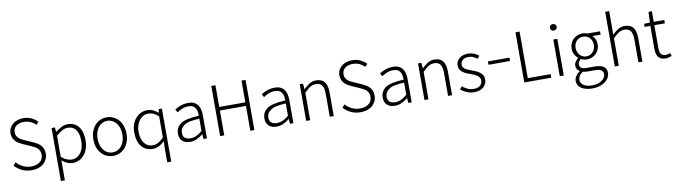

<svg xmlns="http://www.w3.org/2000/svg" viewBox="-41 -1645 9698 2749"><g transform="rotate(-10 4808.0 -270.5)"><path d="M299 13Q219 13 157 -17Q95 -47 51 -96L88 -138Q128 -93 182 -67Q236 -41 299 -41Q380 -41 427 -79.5Q474 -118 474 -181Q474 -214 464 -236.5Q454 -259 436.5 -275.5Q419 -292 395.5 -304.5Q372 -317 345 -329L236 -377Q212 -388 185.5 -402.5Q159 -417 137.5 -438.5Q116 -460 102 -489.5Q88 -519 88 -559Q88 -599 104.5 -633Q121 -667 149.5 -691Q178 -715 217.5 -728.5Q257 -742 304 -742Q370 -742 422.5 -717Q475 -692 510 -654L476 -615Q444 -648 401 -668Q358 -688 304 -688Q234 -688 191.5 -654.5Q149 -621 149 -564Q149 -533 161 -511Q173 -489 191 -473Q209 -457 231 -446.5Q253 -436 273 -427L382 -379Q413 -365 441 -348.5Q469 -332 490 -309.5Q511 -287 523 -257Q535 -227 535 -185Q535 -143 518 -107Q501 -71 470.5 -44Q440 -17 396.5 -2Q353 13 299 13Z M680 -533H728L735 -468H737Q776 -498 821 -522.5Q866 -547 915 -547Q968 -547 1008 -527.5Q1048 -508 1075 -472.5Q1102 -437 1115.5 -386.5Q1129 -336 1129 -275Q1129 -207 1110 -153.5Q1091 -100 1058.5 -63Q1026 -26 983.5 -6.5Q941 13 894 13Q856 13 817 -3.5Q778 -20 737 -52L738 46V238H680ZM889 -38Q928 -38 960.5 -55Q993 -72 1017 -103Q1041 -134 1054 -177.5Q1067 -221 1067 -275Q1067 -323 1058.5 -363.5Q1050 -404 1030.5 -433.5Q1011 -463 980 -479.5Q949 -496 904 -496Q866 -496 825.5 -474.5Q785 -453 738 -411V-103Q781 -67 820.5 -52.5Q860 -38 889 -38Z M1482 13Q1434 13 1390 -5.5Q1346 -24 1313 -60Q1280 -96 1260.5 -148Q1241 -200 1241 -266Q1241 -333 1260.5 -385Q1280 -437 1313 -473Q1346 -509 1390 -528Q1434 -547 1482 -547Q1530 -547 1574 -528Q1618 -509 1651 -473Q1684 -437 1703.5 -385Q1723 -333 1723 -266Q1723 -200 1703.5 -148Q1684 -96 1651 -60Q1618 -24 1574 -5.5Q1530 13 1482 13ZM1482 -37Q1521 -37 1554 -53.5Q1587 -70 1611.5 -100.5Q1636 -131 1649.5 -173Q1663 -215 1663 -266Q1663 -317 1649.5 -359.5Q1636 -402 1611.5 -432Q1587 -462 1554 -479Q1521 -496 1482 -496Q1443 -496 1410 -479Q1377 -462 1353 -432Q1329 -402 1315.5 -359.5Q1302 -317 1302 -266Q1302 -215 1315.5 -173Q1329 -131 1353 -100.5Q1377 -70 1410 -53.5Q1443 -37 1482 -37Z M2226 35 2230 -69Q2195 -34 2151.5 -10.5Q2108 13 2056 13Q1955 13 1895 -59Q1835 -131 1835 -266Q1835 -330 1854 -382Q1873 -434 1905.5 -471Q1938 -508 1981 -527.5Q2024 -547 2071 -547Q2119 -547 2155 -530Q2191 -513 2228 -483H2230L2237 -533H2284V238H2226ZM2066 -38Q2109 -38 2147.5 -59Q2186 -80 2226 -122V-430Q2185 -466 2150 -481Q2115 -496 2077 -496Q2039 -496 2006 -478.5Q1973 -461 1949 -430Q1925 -399 1911 -357Q1897 -315 1897 -266Q1897 -214 1908 -172Q1919 -130 1941 -100Q1963 -70 1994 -54Q2025 -38 2066 -38Z M2602 7Q2570 7 2541.5 -1Q2513 -9 2492 -28Q2471 -47 2459 -74Q2447 -101 2447 -138Q2448 -223 2515.5 -276.5Q2583 -330 2787 -340Q2788 -368 2783.5 -397.5Q2779 -427 2763.5 -451.5Q2748 -476 2725 -487Q2702 -498 2665 -499Q2610 -498 2567.5 -480Q2525 -462 2496 -440L2471 -486Q2486 -496 2507.5 -507Q2529 -518 2555 -528Q2581 -538 2610.5 -542.5Q2640 -547 2673 -547Q2721 -547 2753.5 -531Q2786 -515 2806.5 -487Q2827 -459 2836 -420.5Q2845 -382 2845 -338V0H2796L2790 -70H2788Q2747 -36 2700 -14.5Q2653 7 2602 7ZM2614 -42Q2659 -43 2699 -60.5Q2739 -78 2787 -119V-297Q2708 -293 2654 -282.5Q2600 -272 2566.5 -249Q2533 -226 2519 -198.5Q2505 -171 2505 -140Q2505 -113 2513.5 -93.5Q2522 -74 2537 -63.5Q2552 -53 2572 -47.5Q2592 -42 2614 -42Z M3037 -729H3097V-413H3476V-729H3535V0H3476V-361H3097V0H3037Z M3859 7Q3827 7 3798.5 -1Q3770 -9 3749 -28Q3728 -47 3716 -74Q3704 -101 3704 -138Q3705 -223 3772.5 -276.5Q3840 -330 4044 -340Q4045 -368 4040.5 -397.5Q4036 -427 4020.5 -451.5Q4005 -476 3982 -487Q3959 -498 3922 -499Q3867 -498 3824.5 -480Q3782 -462 3753 -440L3728 -486Q3743 -496 3764.5 -507Q3786 -518 3812 -528Q3838 -538 3867.5 -542.5Q3897 -547 3930 -547Q3978 -547 4010.5 -531Q4043 -515 4063.5 -487Q4084 -459 4093 -420.5Q4102 -382 4102 -338V0H4053L4047 -70H4045Q4004 -36 3957 -14.5Q3910 7 3859 7ZM3871 -42Q3916 -43 3956 -60.5Q3996 -78 4044 -119V-297Q3965 -293 3911 -282.5Q3857 -272 3823.5 -249Q3790 -226 3776 -198.5Q3762 -171 3762 -140Q3762 -113 3770.5 -93.5Q3779 -74 3794 -63.5Q3809 -53 3829 -47.5Q3849 -42 3871 -42Z M4288 -533H4336L4343 -452H4345Q4386 -492 4429 -519.5Q4472 -547 4527 -547Q4611 -547 4650 -495.5Q4689 -444 4689 -341V0H4631V-333Q4631 -417 4603.5 -456Q4576 -495 4514 -495Q4467 -495 4430 -471Q4393 -447 4346 -399V0H4288Z M5080 13Q5000 13 4938 -17Q4876 -47 4832 -96L4869 -138Q4909 -93 4963 -67Q5017 -41 5080 -41Q5161 -41 5208 -79.5Q5255 -118 5255 -181Q5255 -214 5245 -236.5Q5235 -259 5217.5 -275.5Q5200 -292 5176.5 -304.5Q5153 -317 5126 -329L5017 -377Q4993 -388 4966.5 -402.5Q4940 -417 4918.5 -438.5Q4897 -460 4883 -489.5Q4869 -519 4869 -559Q4869 -599 4885.5 -633Q4902 -667 4930.5 -691Q4959 -715 4998.5 -728.5Q5038 -742 5085 -742Q5151 -742 5203.5 -717Q5256 -692 5291 -654L5257 -615Q5225 -648 5182 -668Q5139 -688 5085 -688Q5015 -688 4972.5 -654.5Q4930 -621 4930 -564Q4930 -533 4942 -511Q4954 -489 4972 -473Q4990 -457 5012 -446.5Q5034 -436 5054 -427L5163 -379Q5194 -365 5222 -348.5Q5250 -332 5271 -309.5Q5292 -287 5304 -257Q5316 -227 5316 -185Q5316 -143 5299 -107Q5282 -71 5251.5 -44Q5221 -17 5177.5 -2Q5134 13 5080 13Z M5579 7Q5547 7 5518.5 -1Q5490 -9 5469 -28Q5448 -47 5436 -74Q5424 -101 5424 -138Q5425 -223 5492.5 -276.5Q5560 -330 5764 -340Q5765 -368 5760.5 -397.5Q5756 -427 5740.5 -451.5Q5725 -476 5702 -487Q5679 -498 5642 -499Q5587 -498 5544.5 -480Q5502 -462 5473 -440L5448 -486Q5463 -496 5484.5 -507Q5506 -518 5532 -528Q5558 -538 5587.5 -542.5Q5617 -547 5650 -547Q5698 -547 5730.5 -531Q5763 -515 5783.5 -487Q5804 -459 5813 -420.5Q5822 -382 5822 -338V0H5773L5767 -70H5765Q5724 -36 5677 -14.5Q5630 7 5579 7ZM5591 -42Q5636 -43 5676 -60.5Q5716 -78 5764 -119V-297Q5685 -293 5631 -282.5Q5577 -272 5543.5 -249Q5510 -226 5496 -198.5Q5482 -171 5482 -140Q5482 -113 5490.5 -93.5Q5499 -74 5514 -63.5Q5529 -53 5549 -47.5Q5569 -42 5591 -42Z M6008 -533H6056L6063 -452H6065Q6106 -492 6149 -519.5Q6192 -547 6247 -547Q6331 -547 6370 -495.5Q6409 -444 6409 -341V0H6351V-333Q6351 -417 6323.5 -456Q6296 -495 6234 -495Q6187 -495 6150 -471Q6113 -447 6066 -399V0H6008Z M6732 13Q6673 13 6622.5 -8.5Q6572 -30 6536 -60L6567 -102Q6602 -73 6641 -54Q6680 -35 6735 -35Q6796 -35 6826.5 -64.5Q6857 -94 6857 -136Q6857 -160 6845.5 -177.5Q6834 -195 6815.5 -208.5Q6797 -222 6774 -232Q6751 -242 6728 -250Q6698 -260 6668.5 -272.5Q6639 -285 6615 -302.5Q6591 -320 6576 -344Q6561 -368 6561 -403Q6561 -432 6572.5 -458.5Q6584 -485 6606.5 -504.5Q6629 -524 6661.5 -535.5Q6694 -547 6736 -547Q6780 -547 6820.5 -530.5Q6861 -514 6891 -490L6861 -450Q6834 -470 6803.5 -484Q6773 -498 6734 -498Q6675 -498 6647 -470Q6619 -442 6619 -406Q6619 -384 6629.5 -368Q6640 -352 6657.5 -340.5Q6675 -329 6697.5 -320Q6720 -311 6743 -302Q6774 -290 6804.5 -277.5Q6835 -265 6859.5 -247Q6884 -229 6899.5 -203.5Q6915 -178 6915 -139Q6915 -108 6903 -80.5Q6891 -53 6867.5 -32Q6844 -11 6810 1Q6776 13 6732 13Z M6998 -387H7311V-338H6998Z M7459 -729H7519V-52H7851V0H7459Z M7975 -533H8033V0H7975ZM8005 -658Q7985 -658 7970.5 -671Q7956 -684 7956 -704Q7956 -727 7970.5 -739.5Q7985 -752 8005 -752Q8025 -752 8039.5 -739.5Q8054 -727 8054 -704Q8054 -684 8039.5 -671Q8025 -658 8005 -658Z M8407 254Q8307 254 8247 215Q8187 176 8187 108Q8187 73 8208.5 39.5Q8230 6 8267 -19V-24Q8247 -36 8233 -57Q8219 -78 8219 -110Q8219 -127 8225 -142Q8231 -157 8239.5 -170Q8248 -183 8258.5 -192.5Q8269 -202 8278 -209V-213Q8252 -234 8231 -272Q8210 -310 8210 -358Q8210 -400 8225 -434.5Q8240 -469 8266 -494Q8292 -519 8327 -533Q8362 -547 8401 -547Q8423 -547 8441 -542.5Q8459 -538 8472 -533H8654V-485H8534Q8558 -464 8573.5 -431Q8589 -398 8589 -357Q8589 -316 8574.5 -281.5Q8560 -247 8534.5 -222Q8509 -197 8474.5 -183Q8440 -169 8401 -169Q8379 -169 8356 -174.5Q8333 -180 8315 -191Q8298 -177 8285.5 -160Q8273 -143 8273 -117Q8273 -88 8294 -69Q8315 -50 8373 -50H8485Q8576 -50 8619.5 -20.5Q8663 9 8663 73Q8663 108 8645 140.5Q8627 173 8593.5 198.5Q8560 224 8512.5 239Q8465 254 8407 254ZM8401 -213Q8427 -213 8451 -223.5Q8475 -234 8493 -253Q8511 -272 8522 -298.5Q8533 -325 8533 -358Q8533 -391 8522.5 -417.5Q8512 -444 8494 -462Q8476 -480 8452 -490Q8428 -500 8401 -500Q8374 -500 8349.5 -490Q8325 -480 8307 -462Q8289 -444 8278.5 -417.5Q8268 -391 8268 -358Q8268 -325 8279 -298.5Q8290 -272 8308 -253Q8326 -234 8350 -223.5Q8374 -213 8401 -213ZM8414 210Q8457 210 8492.5 199Q8528 188 8553 169.5Q8578 151 8591.5 128Q8605 105 8605 81Q8605 38 8574.5 20.5Q8544 3 8484 3H8375Q8366 3 8347 1Q8328 -1 8308 -6Q8273 18 8257.5 46Q8242 74 8242 101Q8242 150 8287 180Q8332 210 8414 210Z M8775 -795H8833V-567L8832 -451Q8873 -492 8916 -519.5Q8959 -547 9014 -547Q9098 -547 9137 -495.5Q9176 -444 9176 -341V0H9118V-333Q9118 -417 9090.5 -456Q9063 -495 9001 -495Q8954 -495 8917 -471Q8880 -447 8833 -399V0H8775Z M9514 13Q9475 13 9448.5 1Q9422 -11 9406 -32.5Q9390 -54 9383.5 -84.5Q9377 -115 9377 -152V-484H9294V-528L9379 -533L9386 -687H9435V-533H9588V-484H9435V-148Q9435 -123 9439 -102.5Q9443 -82 9453 -67.5Q9463 -53 9480 -45Q9497 -37 9524 -37Q9539 -37 9557 -41.5Q9575 -46 9589 -52L9603 -7Q9580 1 9556 7Q9532 13 9514 13Z"/></g></svg>

Font: SpoqaHanSans-Light
Style: Regular
Weight: 300
Designer: [Spoqa Han Sans] Dong-huui Kim \uAE40 \uB3D9 \uD718  Younghwa Kang \uAC15 \uC601 \uD654  [Noto Sans] Ryoko NISHIZUKA \u8
Foundry: Spoqa (http://www.spoqa-han-sans.com)
Version: Version 2.000